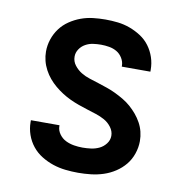

<svg xmlns="http://www.w3.org/2000/svg" viewBox="-66 -591 632 661"><g transform="rotate(10 250.0 -260.0)"><path d="M249 8Q227 8 204.5 5.5Q182 3 161 -4Q140 -11 120.5 -23Q101 -35 87 -52.5Q73 -70 65.5 -91.5Q58 -113 58 -135V-142H158V-139Q158 -124 167.5 -111Q177 -98 190.5 -91.5Q204 -85 219 -82.5Q234 -80 249 -80Q264 -80 279 -82Q294 -84 307.5 -90.5Q321 -97 330.5 -109.5Q340 -122 340 -137Q340 -153 329.5 -167Q319 -181 304.5 -189Q290 -197 274.5 -202Q259 -207 243 -212Q227 -217 211.5 -222.5Q196 -228 181 -235Q166 -242 152 -251Q138 -260 125.5 -270.5Q113 -281 102.5 -293.5Q92 -306 84 -321Q76 -336 72 -352Q68 -368 68 -384Q68 -406 75 -427Q82 -448 95 -465.5Q108 -483 126.5 -495.5Q145 -508 165.5 -515.5Q186 -523 207.5 -525.5Q229 -528 251 -528Q273 -528 294.5 -525.5Q316 -523 336.5 -515.5Q357 -508 375.5 -496Q394 -484 407 -466.5Q420 -449 427 -428Q434 -407 434 -385V-378H334V-381Q334 -395 326 -408Q318 -421 306 -428Q294 -435 279.5 -437.5Q265 -440 251 -440Q237 -440 223 -438Q209 -436 196.5 -429Q184 -422 176 -410Q168 -398 168 -384Q168 -367 178.5 -353.5Q189 -340 203 -331.5Q217 -323 233 -318Q249 -313 264.5 -308Q280 -303 296 -297.5Q312 -292 326.5 -285Q341 -278 355.5 -269.5Q370 -261 382.5 -250Q395 -239 405.5 -226.5Q416 -214 424 -199.5Q432 -185 436 -169Q440 -153 440 -136Q440 -114 432.5 -92Q425 -70 411 -53Q397 -36 378 -23.5Q359 -11 337.5 -4Q316 3 293.5 5.5Q271 8 249 8Z"/></g></svg>

Font: Iosevka Semibold
Style: Regular
Weight: 600
Monospace: yes
Designer: Belleve Invis
Foundry: Belleve Invis
Version: Version 33.2.3; ttfautohint (v1.8.4)